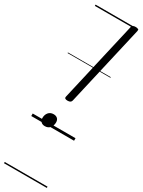

<svg xmlns="http://www.w3.org/2000/svg" viewBox="-321 -918 982 1321"><g transform="rotate(30 170.5 -257.5)"><path d="M163 -216Q135 -216 140 -235L286 -871Q288 -882 295.5 -886Q303 -890 317 -890Q345 -890 340 -871L194 -235Q192 -226 184.5 -221Q177 -216 163 -216ZM115 14Q96 14 84.5 3Q73 -8 73 -27Q73 -53 87.5 -70.5Q102 -88 128 -88Q147 -88 158.5 -77.5Q170 -67 170 -47Q170 -21 155.5 -3.5Q141 14 115 14ZM0 365H340V375H0ZM0 -20H340V0H0ZM0 -505H340V-500H0ZM0 -885H340V-875H0Z"/></g></svg>

Font: Playwrite AT Guides
Style: Italic
Weight: 400
Italic angle: -13.0072°
Designer: Veronika Burian, José Scaglione
Foundry: TypeTogether
Version: Version 1.002